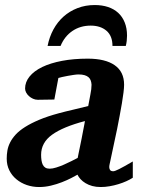

<svg xmlns="http://www.w3.org/2000/svg" viewBox="-20 -734 570 766"><path d="M318.8 -251Q231.4 -228 187.7 -196.5Q144 -165 144 -116.2Q144 -104.5 145.5 -94.5Q147 -84.5 150.6 -76.9Q154.3 -69.3 160.9 -65.2Q167.5 -61 178.2 -61Q189.5 -61 204.3 -65.7Q219.2 -70.3 234.9 -77.1Q250.5 -84 265.1 -91.3Q279.8 -98.6 290 -104Q290.5 -107.4 293 -119.4Q295.4 -131.3 298.8 -147.5Q302.2 -163.6 305.7 -181.4Q309.1 -199.2 312 -214.4Q314.9 -229.5 316.9 -239.7Q318.8 -250 318.8 -251ZM509.8 -24.9Q498.5 -17.6 483.9 -11Q469.2 -4.4 452.4 0.7Q435.5 5.9 417.5 9Q399.4 12.2 381.8 12.2Q363.3 12.2 348.1 8.1Q333 3.9 321.3 -3.2Q309.6 -10.3 301.5 -19Q293.5 -27.8 289.1 -37.1Q279.8 -31.7 263.7 -23.4Q247.6 -15.1 227.1 -7.1Q206.5 1 183.1 6.6Q159.7 12.2 136.2 12.2Q110.4 12.2 86.9 4.2Q63.5 -3.9 45.7 -18.6Q27.8 -33.2 17.3 -54.2Q6.8 -75.2 6.8 -101.1Q6.8 -117.2 9.5 -133.3Q12.2 -149.4 20.3 -165.5Q28.3 -181.6 42.7 -197.3Q57.1 -212.9 80.3 -227.5Q103.5 -242.2 136.5 -256.1Q169.4 -270 214.8 -282.2Q242.2 -289.6 272 -296.4Q301.8 -303.2 332 -311Q335.9 -335 340.6 -356.9Q345.2 -378.9 345.2 -396Q344.7 -405.3 342 -412.8Q339.4 -420.4 333.3 -425.8Q327.1 -431.2 317.4 -434.1Q307.6 -437 293 -437Q286.1 -437 274.4 -435.3Q262.7 -433.6 250.7 -431.4Q238.8 -429.2 228 -426.8Q217.3 -424.3 212.9 -422.9L196.8 -336.9L130.9 -335.9Q120.6 -335.9 111.6 -340.1Q102.5 -344.2 95.5 -350.6Q88.4 -356.9 84.2 -365Q80.1 -373 80.1 -380.9Q80.1 -406.7 97.9 -428.7Q115.7 -450.7 148.4 -466.6Q181.2 -482.4 227.3 -491.2Q273.4 -500 330.1 -500Q399.9 -500 437.5 -473.9Q475.1 -447.8 475.1 -396Q475.1 -384.3 472.7 -364.7Q470.2 -345.2 466.3 -321.5Q462.4 -297.9 457.3 -271.5Q452.1 -245.1 447.3 -219.7Q435.1 -159.7 419.9 -90.8Q418.9 -85.4 417.2 -78.4Q415.5 -71.3 416 -65.2Q416.5 -59.1 419.9 -54.9Q423.3 -50.8 432.1 -50.8Q438 -50.8 455.6 -59.6Q473.1 -68.4 509.8 -89.8ZM486.8 -591.8Q486.8 -581.5 485.6 -571Q484.4 -560.5 481.9 -550.8H428.7Q428.7 -590.8 404.8 -611.3Q380.9 -631.8 341.8 -631.8Q300.3 -631.8 268.8 -610.4Q237.3 -588.9 221.7 -550.8H169.9Q176.8 -586.4 193.1 -616.5Q209.5 -646.5 233.6 -668Q257.8 -689.5 289.3 -701.7Q320.8 -713.9 357.9 -713.9Q387.2 -713.9 410.9 -706.1Q434.6 -698.2 451.4 -682.9Q468.3 -667.5 477.5 -644.5Q486.8 -621.6 486.8 -591.8Z"/></svg>

Font: Charis SIL Phon
Style: Bold Italic
Weight: 700
Italic angle: -11°
Foundry: SIL International
Version: Version 5.000